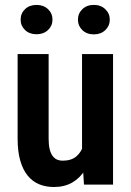

<svg xmlns="http://www.w3.org/2000/svg" viewBox="-20 -747 530 777"><path d="M312 -126V-528.3H437.5V0H319.8ZM328.1 -235.4 364.7 -236.3Q364.7 -183.1 355 -138.2Q345.2 -93.3 324.7 -60.1Q304.2 -26.9 272.7 -8.5Q241.2 9.8 198.2 9.8Q165.5 9.8 138.7 -1.2Q111.8 -12.2 92.3 -35.9Q72.8 -59.6 62 -96.9Q51.3 -134.3 51.3 -186.5V-528.3H176.8V-185.5Q176.8 -161.1 180.9 -143.8Q185.1 -126.5 192.9 -116Q200.7 -105.5 210.9 -101.1Q221.2 -96.7 233.4 -96.7Q269 -96.7 289.8 -114.7Q310.5 -132.8 319.3 -164.3Q328.1 -195.8 328.1 -235.4ZM63.5 -667.5Q63.5 -692.9 81.3 -710Q99.1 -727.1 127.9 -727.1Q156.2 -727.1 174.3 -710Q192.4 -692.9 192.4 -667.5Q192.4 -642.6 174.3 -625.5Q156.2 -608.4 127.9 -608.4Q99.1 -608.4 81.3 -625.5Q63.5 -642.6 63.5 -667.5ZM295.4 -667Q295.4 -692.4 313.2 -709.7Q331.1 -727.1 359.9 -727.1Q388.2 -727.1 406.2 -709.7Q424.3 -692.4 424.3 -667Q424.3 -642.6 406.2 -625.2Q388.2 -607.9 359.9 -607.9Q331.1 -607.9 313.2 -625.2Q295.4 -642.6 295.4 -667Z"/></svg>

Font: Roboto Condensed SemiBold
Style: Regular
Weight: 600
Designer: Christian Robertson
Foundry: Google
Version: Version 3.008; 2023